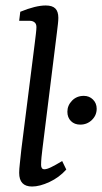

<svg xmlns="http://www.w3.org/2000/svg" viewBox="-20 -674 373 701"><path d="M97 7Q50 7 50 -43Q50 -56 52.5 -77.5Q55 -99 58 -129L107 -517Q109 -533 111 -550Q113 -567 113 -575Q113 -587 106 -592.5Q99 -598 89 -598H50L54 -631Q110 -654 147 -654Q171 -654 182 -643Q193 -632 193 -609Q193 -600 191.5 -586.5Q190 -573 188 -557L135 -131Q133 -117 131.5 -100Q130 -83 130 -72Q130 -56 142 -56Q151 -56 166.5 -63.5Q182 -71 207 -86L222 -55Q196 -26 160.5 -9.5Q125 7 97 7ZM273 -219Q252 -219 239 -232Q226 -245 226 -266Q226 -289 243 -306.5Q260 -324 286 -324Q306 -324 319.5 -310.5Q333 -297 333 -277Q333 -253 315.5 -236Q298 -219 273 -219Z"/></svg>

Font: Rasa
Style: Italic
Weight: 400
Italic angle: -7.10001°
Designer: Anna Giedrys (Yrsa+Rasa design), David Brezina (Yrsa art-direction, Rasa art-direction, design)
Foundry: Rosetta Type Foundry
Version: Version 2.004